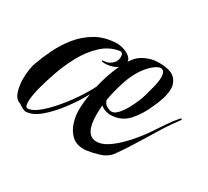

<svg xmlns="http://www.w3.org/2000/svg" viewBox="-114 -525 734 676"><g transform="rotate(30 253.0 -187.0)"><path d="M282 11Q252 11 234 -6.5Q216 -24 208 -49.5Q200 -75 200 -98Q200 -112 201.5 -130Q203 -148 207 -168Q186 -129 157 -90.5Q128 -52 97.5 -26.5Q67 -1 39 -1Q35 -1 26.5 -5.5Q18 -10 10 -16Q-9 -21 -17 -45Q-25 -69 -25 -97Q-25 -117 -22 -136Q-19 -155 -14 -167Q-3 -197 13.5 -231Q30 -265 55 -296Q80 -327 115 -347.5Q150 -368 198 -370Q219 -370 237.5 -361.5Q256 -353 262 -341Q264 -333 264 -333Q269 -340 274 -346.5Q279 -353 286 -359Q299 -370 319 -377.5Q339 -385 361 -385Q408 -385 426 -368Q444 -351 444 -325Q444 -307 437.5 -286Q431 -265 421 -244Q405 -205 377 -172.5Q349 -140 302 -140Q298 -140 286 -143Q274 -146 264 -155Q263 -145 262.5 -136Q262 -127 262 -118Q262 -34 309 -34Q329 -34 350.5 -47.5Q372 -61 392.5 -81Q413 -101 429.5 -121.5Q446 -142 455 -155Q472 -180 489 -205.5Q506 -231 521 -248Q526 -254 528 -254Q534 -254 527 -245Q496 -204 462 -146Q440 -111 425 -86.5Q410 -62 385 -27Q369 -8 341.5 0Q314 8 297 10Q293 11 289.5 11Q286 11 282 11ZM302 -152Q314 -152 326.5 -165.5Q339 -179 349.5 -198Q360 -217 367.5 -235Q375 -253 377 -262Q382 -280 388 -303Q394 -326 394 -344Q394 -371 377 -372Q366 -372 349.5 -358.5Q333 -345 319 -325Q300 -298 287 -258.5Q274 -219 267 -178Q269 -175 270.5 -171.5Q272 -168 274 -166Q276 -162 285.5 -157Q295 -152 302 -152ZM41 -14Q58 -14 81.5 -32.5Q105 -51 130 -80Q155 -109 177 -141.5Q199 -174 213 -202Q219 -228 227.5 -253.5Q236 -279 247 -302Q235 -293 216 -289Q212 -288 207.5 -287.5Q203 -287 198 -287Q184 -287 184 -290Q184 -293 190 -293Q207 -293 221 -305Q235 -317 235 -335Q235 -353 222 -352Q182 -346 151.5 -317.5Q121 -289 99.5 -250Q78 -211 64 -171Q50 -131 42 -101Q31 -60 31 -36Q31 -14 41 -14Z"/></g></svg>

Font: Festive
Style: Regular
Weight: 400
Designer: Robert E. Leuschke
Foundry: Robert E. Leuschke
Version: Version 1.101; ttfautohint (v1.8.3)